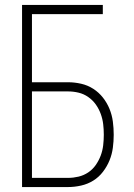

<svg xmlns="http://www.w3.org/2000/svg" viewBox="-20 -755 540 775"><path d="M69 0V-735H395V-698H109V-423H255Q281 -423 307.5 -417Q334 -411 356.5 -396.5Q379 -382 395.5 -361Q412 -340 422 -315.5Q432 -291 435.5 -264.5Q439 -238 439 -211Q439 -185 435.5 -158.5Q432 -132 422 -107.5Q412 -83 395.5 -61.5Q379 -40 356.5 -26Q334 -12 307.5 -6Q281 0 255 0ZM255 -37Q276 -37 297 -42Q318 -47 336 -59Q354 -71 366.5 -89Q379 -107 386.5 -127Q394 -147 396.5 -168.5Q399 -190 399 -211Q399 -233 396.5 -254Q394 -275 386.5 -295.5Q379 -316 366.5 -333.5Q354 -351 336 -363.5Q318 -376 297 -381Q276 -386 255 -386H109V-37Z"/></svg>

Font: Iosevka Curly Extralight
Style: Regular
Weight: 200
Monospace: yes
Designer: Belleve Invis
Foundry: Belleve Invis
Version: Version 22.1.2; ttfautohint (v1.8.4)